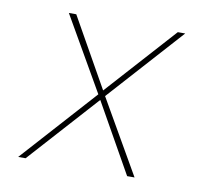

<svg xmlns="http://www.w3.org/2000/svg" viewBox="-64 -591 728 663"><g transform="rotate(10 300.0 -260.0)"><path d="M40 0 275 -261 126 -520H152L289 -277L508 -520H534L299 -259L448 0H422L285 -243L66 0Z"/></g></svg>

Font: Iosevka Thin Extended
Style: Italic
Weight: 100
Width: 7
Italic angle: -9°
Monospace: yes
Designer: Belleve Invis
Foundry: Belleve Invis
Version: Version 32.5.0; ttfautohint (v1.8.4)